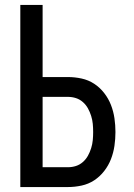

<svg xmlns="http://www.w3.org/2000/svg" viewBox="-20 -755 540 775"><path d="M62 0V-735H152V-444H254Q282 -444 309.5 -438Q337 -432 360 -417Q383 -402 400.5 -379.5Q418 -357 428 -331Q438 -305 442 -277.5Q446 -250 446 -222Q446 -194 442 -166.5Q438 -139 428 -113Q418 -87 400.5 -64.5Q383 -42 360 -27Q337 -12 309.5 -6Q282 0 254 0ZM254 -80Q271 -80 286.5 -85Q302 -90 314.5 -101Q327 -112 335 -126.5Q343 -141 348 -157Q353 -173 354.5 -189.5Q356 -206 356 -222Q356 -239 354.5 -255Q353 -271 348 -287Q343 -303 335 -317.5Q327 -332 314.5 -343Q302 -354 286.5 -359Q271 -364 254 -364H152V-80Z"/></svg>

Font: Iosevka SS10 Medium
Style: Regular
Weight: 500
Monospace: yes
Designer: Belleve Invis
Foundry: Belleve Invis
Version: Version 28.0.6; ttfautohint (v1.8.4)